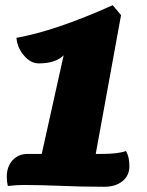

<svg xmlns="http://www.w3.org/2000/svg" viewBox="-20 -699 562 736"><path d="M138 11Q107 10 74.5 10Q42 10 10 14Q6 -2 6 -21Q6 -61 28.5 -85Q51 -109 86 -109H140L224 -487Q193 -456 129 -456Q97 -456 72 -486Q47 -514 43 -554Q191 -580 412 -679L444 -641L347 -109H372Q432 -109 463 -120Q476 -98 476 -62Q476 -26 449.5 -4.5Q423 17 379 17Q290 17 202 13Z"/></svg>

Font: Sansita One
Style: Regular
Weight: 400
Designer: Pablo Cosgaya
Foundry: Omnibus-Type
Version: Version 1.001